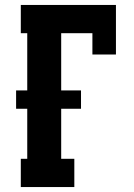

<svg xmlns="http://www.w3.org/2000/svg" viewBox="-20 -755 540 775"><path d="M64 0V-114H90V-316H45V-390H90V-621H64V-735H448V-535H353V-621H227V-390H307V-316H227V-114H280V0Z"/></svg>

Font: Iosevka Curly Slab Heavy
Style: Regular
Weight: 900
Monospace: yes
Designer: Belleve Invis
Foundry: Belleve Invis
Version: Version 22.1.2; ttfautohint (v1.8.4)